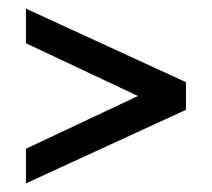

<svg xmlns="http://www.w3.org/2000/svg" viewBox="-20 -562 490 444"><path d="M40 -218 299 -340 40 -462V-542L410 -372V-308L40 -138Z"/></svg>

Font: Protest Strike
Style: Regular
Weight: 400
Designer: Octavio Pardo
Foundry: Ashler Design
Version: Version 2.005; ttfautohint (v1.8.4.7-5d5b)